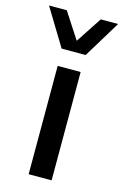

<svg xmlns="http://www.w3.org/2000/svg" viewBox="-153 -803 551 856"><g transform="rotate(15 122.5 -375.0)"><path d="M-37 -750 67 -579H178L282 -750H202L123 -630L45 -750ZM70 -500V0H176V-500Z"/></g></svg>

Font: Oakes Medium
Style: Regular
Weight: 500
Designer: Samuel Oakes
Foundry: Samuel Oakes
Version: Version 1.003;PS 001.003;hotconv 1.0.88;makeotf.lib2.5.64775